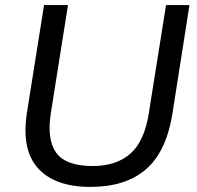

<svg xmlns="http://www.w3.org/2000/svg" viewBox="-20 -725 773 754"><path d="M335 9Q196 9 129.5 -64Q63 -137 86 -284L153 -705H247L180 -283Q163 -178 200.5 -125.5Q238 -73 344 -73Q437 -73 492.5 -122Q548 -171 565 -284L632 -705H724L657 -278Q633 -129 553 -60Q473 9 335 9Z"/></svg>

Font: Mulish Medium
Style: Italic
Weight: 500
Italic angle: -9°
Designer: Vernon Adams
Foundry: Vernon Adams
Version: Version 3.603; ttfautohint (v1.8.3)